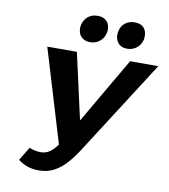

<svg xmlns="http://www.w3.org/2000/svg" viewBox="-94 -950 918 1041"><g transform="rotate(10 365.0 -429.5)"><path d="M189 11Q151 11 122 -0.5Q93 -12 75 -27L120 -101Q135 -95 150.5 -91.5Q166 -88 181 -88Q207 -88 227 -100Q247 -112 267 -137.5Q287 -163 310 -203L575 -658H730L399 -141Q369 -94 338 -60Q307 -26 271 -7.5Q235 11 189 11ZM283 -114 119 -658H282L386 -193ZM343 -722Q318 -722 301.5 -734Q285 -746 279.5 -766Q274 -786 279 -808Q287 -837 308 -853.5Q329 -870 360 -870Q385 -870 401 -859Q417 -848 423 -828.5Q429 -809 424 -786Q417 -757 395 -739.5Q373 -722 343 -722ZM547 -722Q521 -722 505.5 -734Q490 -746 484.5 -766Q479 -786 484 -808Q490 -837 511.5 -853.5Q533 -870 564 -870Q589 -870 605 -859Q621 -848 626.5 -828.5Q632 -809 628 -786Q621 -757 599 -739.5Q577 -722 547 -722Z"/></g></svg>

Font: Ysabeau Infant ExtraBold
Style: Italic
Weight: 800
Italic angle: -12°
Designer: Christian Thalmann (Catharsis Fonts)
Version: Version 2.001;gftools[0.9.30]; featfreeze: ss01,ss02,lnum